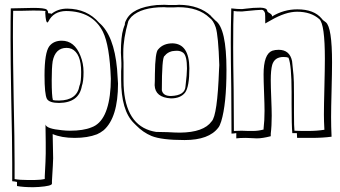

<svg xmlns="http://www.w3.org/2000/svg" viewBox="-20 -544 1420 802"><path d="M197 212V223Q197 233 142 237Q130 238 119 238Q77 238 51 233V216Q48 216 41 214Q34 213 31 213V138Q31 49 27 -128Q24 -297 24 -378Q24 -470 25 -509Q40 -509 72 -510Q104 -511 119 -511Q166 -511 175 -504Q181 -498 181 -491V-489Q194 -488 195 -486Q222 -508 261 -508Q344 -507 394 -449Q456 -397 469 -256Q471 -231 473 -195Q473 -53 413 0Q399 11 385 17Q346 32 292 32Q237 32 200 16Q202 112 202 117Q202 131 197 212ZM167 203V192Q171 120 171 97V51Q171 6 170 -24Q174 -6 239 0Q256 2 272 2Q328 2 362 -12Q433 -37 442 -180Q443 -197 443 -215Q438 -354 410 -411Q367 -497 256 -498Q203 -497 182 -454Q179 -450 178 -450Q171 -450 169 -491L170 -498Q158 -500 119 -500Q104 -500 74 -499Q47 -499 35 -499Q34 -462 34 -389Q34 -307 37 -138Q41 45 41 138V204Q63 208 99 208Q105 208 110.5 208Q116 208 121.5 208Q127 208 132 207.5Q137 207 141.5 207Q146 207 150 206.5Q154 206 157 205.5Q160 205 162.5 204.5Q165 204 166 204ZM322 -185Q310 -115 227 -114Q186 -114 176 -131Q166 -150 166 -229Q166 -324 186 -351Q204 -374 238 -374Q291 -374 316 -311Q329 -279 329 -243Q329 -204 322 -185ZM312 -186 313 -188Q319 -203 319 -243Q319 -321 279 -340Q269 -344 258 -344Q211 -344 200 -288Q196 -262 196 -209Q196 -142 201 -126Q207 -124 227 -124Q302 -125 312 -186Z M506 -458 507 -460Q532 -513 635 -523Q651 -524 667 -524Q676 -523 704 -523Q707 -523 714 -523Q724 -524 728 -524Q813 -523 862 -477H861L881 -457L880 -458Q926 -426 926 -252Q926 -109 904 -37Q898 -18 892 -11Q853 41 751 41Q655 41 613 24Q577 9 548 -21L539 -30Q486 -82 486 -211V-247Q486 -253 487 -265Q487 -276 487 -281Q487 -289 486 -305Q485 -318 485 -324Q485 -391 495 -423Q498 -433 502 -442H501Q501 -445 502.5 -450Q504 -455 506 -458L507 -462V-461Q507 -460 506 -458ZM516 -456Q495 -383 495 -325Q495 -319 495 -306Q496 -290 496 -283V-209Q496 -34 606 1Q619 5 632 7Q647 7 679 8Q714 10 732 10Q831 9 864 -37Q888 -61 895 -254Q896 -267 896 -272Q892 -396 881 -430Q871 -459 855 -470Q809 -514 724 -514Q717 -514 704 -513Q692 -513 686 -513Q673 -513 666 -514Q570 -514 529 -474Q521 -465 516 -456ZM641 -338Q662 -363 701 -363Q770 -361 771 -259Q771 -181 753 -157Q734 -133 694 -133Q628 -137 626 -188Q627 -201 627 -234Q628 -327 641 -338ZM669 -312 667 -310Q656 -303 656 -167Q661 -143 694 -143Q754 -145 755 -185Q761 -235 761 -258Q761 -310 746 -323Q735 -332 719 -332Q712 -332 697 -330H698Q679 -325 669 -312Z M1096 -500Q1096 -494 1108 -488Q1114 -484 1116 -480V-475Q1165 -505 1222 -505Q1292 -505 1324 -466Q1327 -463 1329 -460L1341 -451Q1367 -430 1367 -283Q1367 -245 1365 -166Q1363 -90 1363 -55Q1363 -15 1365 27Q1328 32 1281 32H1262H1221Q1220 24 1220 12H1201Q1198 -20 1198 -109V-159Q1198 -272 1185 -303Q1178 -306 1164 -306Q1127 -306 1117 -273Q1111 -251 1111 -209Q1111 -183 1113 -134Q1115 -85 1115 -61Q1115 -18 1111 14V25Q1076 34 1053 34Q1046 34 1031 33Q1015 32 1007 32Q981 32 967 34V12Q963 13 956.5 13.5Q950 14 947 14Q947 -50 946 -175Q944 -302 944 -366Q944 -420 946 -509Q971 -506 991 -506Q996 -506 1008 -508Q1037 -512 1068 -512Q1094 -511 1096 -500ZM1088 -446Q1088 -485 1087 -489Q1083 -502 1074 -503Q1059 -503 1000 -497Q995 -496 991 -496Q966 -496 956 -498Q954 -462 954 -346Q954 -286 956 -169Q957 -55 957 3Q970 2 989 2Q1000 2 1017 3Q1030 3 1037 3Q1059 3 1081 -3V-7Q1085 -41 1085 -81Q1085 -106 1083 -157Q1081 -208 1081 -233Q1081 -318 1117 -332Q1129 -336 1144 -336Q1190 -336 1200 -289Q1201 -284 1206 -230Q1208 -212 1208 -147V-73Q1208 -12 1210 2Q1222 2 1242 3Q1259 3 1268 3Q1304 3 1335 -2Q1333 -40 1333 -65Q1333 -101 1335 -178Q1337 -260 1337 -298Q1337 -443 1314 -464Q1279 -495 1221 -495Q1173 -495 1111 -459Q1108 -458 1102 -454Q1092 -448 1088 -446Z"/></svg>

Font: Londrina Shadow
Style: Regular
Weight: 400
Designer: Marcelo Magalhaes
Foundry: Marcelo Magalhães
Version: Version 1.001 2011